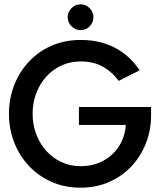

<svg xmlns="http://www.w3.org/2000/svg" viewBox="-20 -857 764 889"><path d="M345.5 -361.5H679.5V-324Q679.5 -254 655.5 -193.2Q631.5 -132.5 587.8 -86.2Q544 -40 484.5 -14Q425 12 353 12Q280 12 219.2 -14.8Q158.5 -41.5 114.2 -88.5Q70 -135.5 45.8 -197.5Q21.5 -259.5 21.5 -330.5Q21.5 -401 45.8 -463Q70 -525 114.2 -572Q158.5 -619 219.2 -645.5Q280 -672 353 -672Q406.5 -672 449.2 -660.2Q492 -648.5 525.5 -628.5Q559 -608.5 584 -583.2Q609 -558 626.5 -531.5L529.5 -482.5Q502.5 -521 459 -546.8Q415.5 -572.5 353 -572.5Q304.5 -572.5 263.8 -553.5Q223 -534.5 193.2 -501Q163.5 -467.5 147.2 -423.8Q131 -380 131 -330.5Q131 -281 147.2 -237Q163.5 -193 193.2 -159.5Q223 -126 263.8 -106.8Q304.5 -87.5 353 -87.5Q398.5 -87.5 435.8 -102.2Q473 -117 500.5 -143Q528 -169 544 -203.8Q560 -238.5 562.5 -278.5H345.5ZM353 -717.5Q328.5 -717.5 311 -735.2Q293.5 -753 293.5 -777Q293.5 -801.5 311 -819.2Q328.5 -837 353 -837Q377.5 -837 395 -819.2Q412.5 -801.5 412.5 -777Q412.5 -752.5 395 -735Q377.5 -717.5 353 -717.5Z"/></svg>

Font: League Spartan Medium
Style: Regular
Weight: 500
Foundry: The League of Moveable Type
Version: Version 2.002